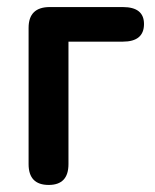

<svg xmlns="http://www.w3.org/2000/svg" viewBox="-20 -524 438 544"><path d="M118 0Q61 0 61 -59V-445Q61 -504 121 -504H328Q388 -504 388 -456Q388 -406 328 -406H174V-59Q174 0 118 0Z"/></svg>

Font: Zen Maru Gothic
Style: Bold
Weight: 700
Designer: Yoshimichi Ohira
Foundry: Positype
Version: Version 1.001